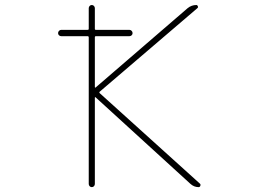

<svg xmlns="http://www.w3.org/2000/svg" viewBox="-20 -773 1040 770"><path d="M776.4 -22.5Q757.8 -22.5 743.2 -36.1L363.3 -382.8Q362.3 -383.8 361.3 -383.3Q360.4 -382.8 360.4 -381.8V-35.2Q360.4 -30.3 356.9 -26.4Q353.5 -22.5 348.1 -22.5Q342.8 -22.5 339.4 -26.4Q335.9 -30.3 335.9 -35.2V-623Q335.9 -627.9 331.1 -627.9H225.6Q220.7 -627.9 216.8 -631.3Q212.9 -634.8 212.9 -640.1Q212.9 -645.5 216.8 -649.4Q220.7 -653.3 225.6 -653.3H331.1Q335.9 -653.3 335.9 -657.2V-740.2Q335.9 -745.1 339.4 -749Q342.8 -752.9 348.1 -752.9Q353.5 -752.9 356.9 -749Q360.4 -745.1 360.4 -740.2V-657.2Q360.4 -653.3 364.3 -653.3H499Q503.9 -653.3 507.8 -649.4Q511.7 -645.5 511.7 -640.1Q511.7 -634.8 507.8 -631.3Q503.9 -627.9 499 -627.9H364.3Q360.4 -627.9 360.4 -623V-423.8Q360.4 -422.9 361.3 -421.9Q362.3 -420.9 363.3 -421.9L732.4 -740.2Q748 -752.9 767.6 -752.9Q771.5 -752.9 773.4 -748Q775.4 -743.2 771.5 -740.2L379.9 -405.3Q377 -402.3 379.9 -399.4L782.2 -36.1Q784.2 -34.2 784.2 -31.2Q784.2 -29.3 783.2 -27.3Q781.2 -22.5 776.4 -22.5Z"/></svg>

Font: Rounded-L Mgen+ 2m thin
Style: Regular
Weight: 100
Designer: [Source Han Sans]
Ryoko NISHIZUKA  (kana & ideographs); Paul D. Hunt (Latin, Greek & Cyrillic); Wenlong ZHANG  (bopomofo
Version: Version 1.059.20150602